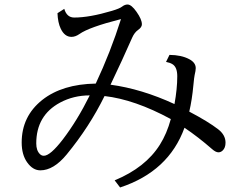

<svg xmlns="http://www.w3.org/2000/svg" viewBox="-20 -784 1040 843"><path d="M262.2 -745.1Q273.4 -707 305.7 -707Q373 -707 471.2 -736.3Q505.9 -746.6 516.6 -755.4Q528.3 -764.2 540 -764.2Q557.1 -764.2 579.6 -731.9Q603 -698.7 603 -677.2Q603 -664.1 585.9 -652.3Q570.3 -641.1 560.5 -619.1Q517.6 -521.5 465.3 -412.1Q601.1 -394 746.1 -327.1Q758.3 -394.5 758.3 -449.2Q758.3 -489.7 736.8 -502.4Q726.6 -508.8 709 -512.2L724.1 -543Q776.4 -542.5 810.5 -524.4Q839.4 -509.3 839.4 -484.9Q839.4 -474.1 834.5 -454.1Q832.5 -445.8 829.1 -410.2Q823.2 -345.7 811 -293.9Q894.5 -250 938 -216.3Q970.2 -191.4 970.2 -157.7Q970.2 -134.8 957.5 -123Q949.2 -115.2 939 -115.2Q927.2 -115.2 911.1 -129.4Q850.1 -182.6 790 -223.1Q720.7 -31.2 507.3 39.1L483.4 7.8Q619.1 -48.3 682.1 -148.9Q712.4 -196.8 730 -261.2Q571.3 -347.2 439 -362.3Q372.6 -227.1 272.5 -105.5Q215.3 -36.1 157.2 -36.1Q124 -36.1 99.1 -71.3Q75.2 -105 75.2 -158.2Q75.2 -273.4 165.5 -345.2Q253.4 -414.6 400.4 -417Q465.3 -555.2 511.2 -700.2Q371.1 -664.6 329.1 -634.8Q311 -622.1 293.9 -622.1Q263.7 -622.1 246.6 -658.2Q233.9 -684.6 232.4 -726.1ZM374 -365.2Q302.7 -365.2 243.7 -333.5Q139.2 -277.3 139.2 -154.3Q139.2 -123 155.3 -107.4Q162.6 -100.1 172.4 -100.1Q200.7 -100.1 255.9 -171.9Q319.3 -254.9 374 -365.2Z"/></svg>

Font: BIZ UDMincho
Style: Regular
Weight: 400
Monospace: yes
Designer: TypeBank Co., Ltd.
Foundry: Morisawa Inc.
Version: Version 1.06